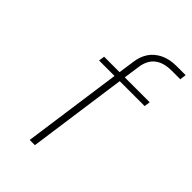

<svg xmlns="http://www.w3.org/2000/svg" viewBox="-212 -780 861 861"><g transform="rotate(45 218.5 -350.0)"><path d="M379 -670Q275 -670 262 -577L251 -500H409L405 -472H247L181 0H148L214 -472H116L120 -500H218L229 -577Q234 -614 252 -641Q270 -668 302.5 -684Q335 -700 379 -700H437L433 -670Z"/></g></svg>

Font: Fivo Sans Thin
Style: Regular
Weight: 250
Foundry: Alexander Slobzheninov
Version: 1.0